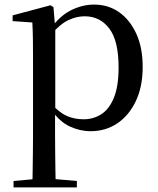

<svg xmlns="http://www.w3.org/2000/svg" viewBox="-20 -557 687 837"><path d="M39 260V232L150 222H200L315 232V260ZM121 260Q122 223 122.5 182Q123 141 123.5 99.5Q124 58 124 23V-293Q124 -344 123.5 -383.5Q123 -423 121 -459L35 -465V-490L200 -534L213 -526L220 -443L221 -437V-78L220 -67V23Q220 57 220.5 98.5Q221 140 221.5 181.5Q222 223 223 260ZM375 15Q329 15 284.5 -5.5Q240 -26 203 -79H190L205 -103Q240 -65 272.5 -51Q305 -37 345 -37Q387 -37 421.5 -59Q456 -81 476.5 -131Q497 -181 497 -263Q497 -379 456.5 -432.5Q416 -486 349 -486Q314 -486 278.5 -469.5Q243 -453 201 -405L189 -429H199Q238 -486 288 -511.5Q338 -537 390 -537Q452 -537 499 -504Q546 -471 574 -410.5Q602 -350 602 -265Q602 -179 572 -116Q542 -53 491 -19Q440 15 375 15Z"/></svg>

Font: Noto Serif KR ExtraLight Medium
Style: Regular
Weight: 500
Version: Version 2.002-H1;hotconv 1.1.0;makeotfexe 2.6.0